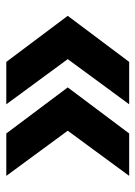

<svg xmlns="http://www.w3.org/2000/svg" viewBox="72 -572 440 625"><g transform="rotate(90 292.5 -260.0)"><path d="M32 -260 182 -460H320L173 -260L320 -60H182ZM265 -260 415 -460H553L406 -260L553 -60H415Z"/></g></svg>

Font: Sarabun
Style: Bold
Weight: 700
Designer: Suppakit Chalermlarp | Katatrad Co.,Ltd.
Foundry: Cadson Demak Co.,Ltd.
Version: Version 1.000; ttfautohint (v1.6)